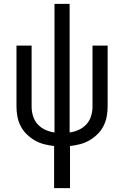

<svg xmlns="http://www.w3.org/2000/svg" viewBox="-20 -755 640 990"><path d="M259 215V-2Q233 -5 207.5 -11.5Q182 -18 159.5 -31Q137 -44 118 -62.5Q99 -81 87 -104Q75 -127 70 -153Q65 -179 65 -205V-520H143V-205Q143 -180 150.5 -156Q158 -132 174.5 -114Q191 -96 214 -85.5Q237 -75 261 -72V-735H339V-72Q363 -75 386 -85.5Q409 -96 425.5 -114Q442 -132 449.5 -156Q457 -180 457 -205V-520H535V-205Q535 -179 530 -153Q525 -127 513 -104Q501 -81 482 -62.5Q463 -44 440.5 -31Q418 -18 392.5 -11.5Q367 -5 341 -2V215Z"/></svg>

Font: Iosevka Extended
Style: Regular
Weight: 400
Width: 7
Monospace: yes
Designer: Belleve Invis
Foundry: Belleve Invis
Version: Version 32.5.0; ttfautohint (v1.8.4)